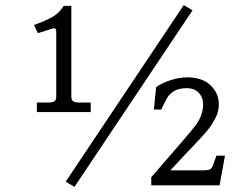

<svg xmlns="http://www.w3.org/2000/svg" viewBox="-20 -723 947 745"><path d="M256.8 -349.1Q256.8 -335.4 263.4 -330.3Q270 -325.2 288.1 -325.2H332V-288.1H123V-325.2H167Q185.1 -325.2 191.7 -330.3Q198.2 -335.4 198.2 -349.1V-598.1Q198.2 -610.8 193.1 -612.8Q188 -614.7 169.9 -607.9L127 -594.2L111.8 -626Q161.1 -643.6 186.3 -658.9Q211.4 -674.3 227.1 -700.2H256.8ZM234.9 -18.1 692.9 -703.1 727.1 -683.1 269 2ZM566.9 -3.9V-35.2L679.2 -165Q731 -224.6 743.2 -242.7Q768.1 -279.8 768.1 -316.9Q768.1 -345.2 751.2 -363Q734.4 -380.9 704.1 -380.9Q648.9 -380.9 626 -338.9Q623.5 -334.5 611.8 -311L606 -297.9H577.1L585.9 -384.8Q605.5 -399.9 640.4 -411.4Q675.3 -422.9 706.1 -422.9Q764.2 -422.9 796.6 -392.3Q829.1 -361.8 829.1 -317.9Q829.1 -304.2 825.9 -290.8Q822.8 -277.3 814.9 -262.9Q807.1 -248.5 800.5 -238Q793.9 -227.5 779.8 -211.2Q765.6 -194.8 757.8 -186.3Q750 -177.7 732.2 -159.2Q714.4 -140.6 707 -132.8L641.1 -62H766.1Q790 -62 796.9 -67.1Q803.7 -72.3 810.1 -91.8L819.8 -119.1H853L832 -3.9Z"/></svg>

Font: LT Superior Serif
Style: Regular
Weight: 400
Designer: Daniel Lyons
Foundry: LyonsType
Version: Version 2.120;FEAKit 1.0